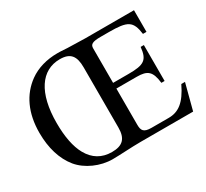

<svg xmlns="http://www.w3.org/2000/svg" viewBox="-136 -872 1162 1083"><g transform="rotate(-30 444.5 -331.0)"><path d="M885 -168H861C815 -72 768 -38 704 -38H591C541 -38 531 -56 531 -93V-329H664C733 -329 758 -309 767 -230H788V-464H767C759 -383 733 -366 632 -366H531V-591C531 -616 545 -626 601 -626H654C776 -626 803 -610 815 -521H838V-662H520C500 -662 425 -664 407 -665C359 -668 357 -668 342 -668C273 -668 209 -650 159 -614C76 -554 30 -458 30 -329C30 -231 55 -148 104 -88C151 -31 235 6 314 6C362 6 440 0 498 0H841ZM431 -133C431 -62 402 -31 331 -31C265 -31 216 -61 184 -118C156 -168 142 -239 142 -329C142 -524 216 -632 337 -632C406 -632 431 -598 431 -525Z"/></g></svg>

Font: STIX Math
Style: Regular
Weight: 400
Designer: MicroPress Inc., with final additions and corrections provided by Coen Hoffman, Elsevier (retired)
Version: Version 1.1.0